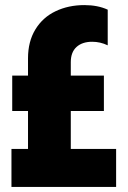

<svg xmlns="http://www.w3.org/2000/svg" viewBox="-20 -734 501 754"><path d="M25 -149H90V-298H28V-437H90V-505Q90 -571 119 -618.5Q148 -666 198.5 -690Q249 -714 311 -714Q364 -714 403 -696V-556Q374 -570 342 -570Q303 -570 280.5 -549.5Q258 -529 258 -490V-437H388V-298H258V-149H436V0H25Z"/></svg>

Font: Readiness ExtraBold
Style: Regular
Weight: 800
Designer: Katatrad Team
Foundry: CadsonDemak
Version: Version 1.00;January 16, 2020;FontCreator 12.0.0.2550 64-bit